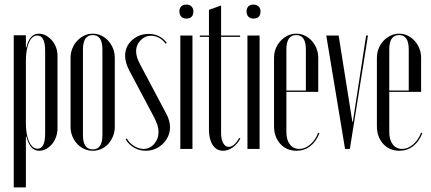

<svg xmlns="http://www.w3.org/2000/svg" viewBox="-20 -650 1882 838"><path d="M40 -496H93V-443H95Q103 -475 116.5 -489Q130 -503 150 -503Q166 -503 180.5 -495Q195 -487 206.5 -474Q218 -461 224.5 -443.5Q231 -426 231 -407V-89Q231 -70 224.5 -52Q218 -34 207 -21Q196 -8 181.5 0Q167 8 151 8Q131 8 117.5 -6.5Q104 -21 95 -54H93V168H40ZM93 -110Q93 -63 107 -32Q121 -1 144 -1Q177 -1 177 -67V-429Q177 -461 168.5 -478Q160 -495 143 -495Q120 -495 106.5 -464.5Q93 -434 93 -386Z M385 -503Q405 -503 422.5 -494.5Q440 -486 453 -471.5Q466 -457 473.5 -438Q481 -419 481 -397V-96Q481 -75 473.5 -56Q466 -37 453 -22.5Q440 -8 422.5 0Q405 8 385 8Q365 8 347.5 0Q330 -8 316.5 -22.5Q303 -37 295.5 -56Q288 -75 288 -96V-397Q288 -419 295.5 -438Q303 -457 316.5 -471.5Q330 -486 347.5 -494.5Q365 -503 385 -503ZM385 -497Q342 -497 342 -434V-60Q342 2 385 2Q427 2 427 -60V-434Q427 -497 385 -497Z M703 -459Q691 -476 674 -485Q657 -494 639 -494Q613 -494 593.5 -474Q574 -454 574 -426Q574 -402 591 -370L706 -153Q722 -124 722 -94Q722 -73 713.5 -54.5Q705 -36 690.5 -22Q676 -8 657 0Q638 8 616 8Q589 8 566 -5Q543 -18 528 -42L533 -46Q545 -25 565.5 -12.5Q586 0 606 0Q634 0 653 -22Q672 -44 672 -75Q672 -101 652 -139L545 -341Q526 -377 526 -406Q526 -447 556 -474.5Q586 -502 629 -502Q678 -502 708 -463Z M763 -600Q763 -614 771 -622Q779 -630 793 -630Q807 -630 815.5 -622Q824 -614 824 -600Q824 -569 793 -569Q779 -569 771 -577.5Q763 -586 763 -600ZM820 -495V0H767V-495Z M953 8Q925 8 908.5 -17Q892 -42 892 -84V-489H852V-495H892V-607L945 -626V-495H1028V-489H945V-68Q945 -42 954 -25.5Q963 -9 978 -9Q1002 -9 1024 -48L1029 -45Q1015 -20 995 -6Q975 8 953 8Z M1056 -600Q1056 -614 1064 -622Q1072 -630 1086 -630Q1100 -630 1108.5 -622Q1117 -614 1117 -600Q1117 -569 1086 -569Q1072 -569 1064 -577.5Q1056 -586 1056 -600ZM1113 -495V0H1060V-495Z M1176 -397Q1176 -419 1183.5 -438Q1191 -457 1204.5 -471.5Q1218 -486 1235.5 -494.5Q1253 -503 1273 -503Q1293 -503 1310.5 -494.5Q1328 -486 1341 -471.5Q1354 -457 1361.5 -438Q1369 -419 1369 -397V-249H1230V-73Q1230 -40 1245 -20Q1260 0 1286 0Q1311 0 1334 -19.5Q1357 -39 1369 -71L1374 -68Q1360 -32 1334 -12Q1308 8 1274 8Q1231 8 1203.5 -22Q1176 -52 1176 -100ZM1315 -255V-434Q1315 -497 1273 -497Q1230 -497 1230 -434V-255Z M1507 0H1486L1404 -495H1458L1518 -118H1520L1578 -495H1586Z M1625 -397Q1625 -419 1632.5 -438Q1640 -457 1653.5 -471.5Q1667 -486 1684.5 -494.5Q1702 -503 1722 -503Q1742 -503 1759.5 -494.5Q1777 -486 1790 -471.5Q1803 -457 1810.5 -438Q1818 -419 1818 -397V-249H1679V-73Q1679 -40 1694 -20Q1709 0 1735 0Q1760 0 1783 -19.5Q1806 -39 1818 -71L1823 -68Q1809 -32 1783 -12Q1757 8 1723 8Q1680 8 1652.5 -22Q1625 -52 1625 -100ZM1764 -255V-434Q1764 -497 1722 -497Q1679 -497 1679 -434V-255Z"/></svg>

Font: Moniqa Cond Display
Style: Regular
Weight: 400
Width: 3
Designer: Rajesh Rajput
Foundry: Rajesh Rajput
Version: Version 1.000